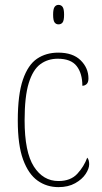

<svg xmlns="http://www.w3.org/2000/svg" viewBox="-20 -758 417 788"><path d="M220 10Q172 10 134.5 -16.5Q97 -43 75 -102.5Q53 -162 53 -263Q53 -370 74 -431Q95 -492 132 -517Q169 -542 219 -542Q279 -542 311 -510.5Q343 -479 343 -436Q343 -420 335.5 -413Q328 -406 318 -406Q318 -457 294.5 -487Q271 -517 217 -517Q176 -517 145.5 -494.5Q115 -472 98 -417Q81 -362 81 -264Q81 -134 119 -74.5Q157 -15 220 -15Q270 -15 297.5 -45Q325 -75 338 -111Q346 -102 346 -84Q346 -66 331.5 -44Q317 -22 288.5 -6Q260 10 220 10ZM220 -658Q210 -658 204 -666Q198 -674 198 -698Q198 -721 204 -729.5Q210 -738 220 -738Q231 -738 237 -729.5Q243 -721 243 -698Q243 -674 237 -666Q231 -658 220 -658Z"/></svg>

Font: Noto Serif Condensed Thin
Style: Regular
Weight: 100
Width: 3
Designer: Monotype Design Team
Foundry: Monotype Imaging Inc.
Version: Version 2.013; ttfautohint (v1.8.4.7-5d5b)